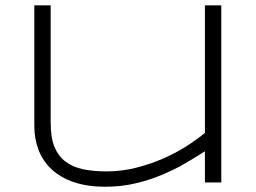

<svg xmlns="http://www.w3.org/2000/svg" viewBox="-20 -691 971 727"><path d="M171.9 -670.9V-228Q171.4 -171.9 186 -135.7Q200.7 -99.6 228.3 -78.9Q255.9 -58.1 295.2 -50Q334.5 -42 383.8 -42Q440.9 -42 495.6 -55.9Q550.3 -69.8 598.6 -91.1Q647 -112.3 687.3 -138.2Q727.5 -164.1 755.9 -188V-670.9H817.9V0H755.9V-118.2Q721.7 -96.2 681.2 -72.5Q640.6 -48.8 593.5 -29.1Q546.4 -9.3 492.7 3.4Q439 16.1 378.9 16.1Q311 16.1 260.5 -1Q210 -18.1 176.5 -48.8Q143.1 -79.6 126.5 -121.8Q109.9 -164.1 109.9 -214.8V-670.9Z"/></svg>

Font: Syncopate
Style: Regular
Weight: 300
Width: 7
Designer: Astigmatic (AOETI)
Foundry: Astigmatic (AOETI)
Version: Version 001.000